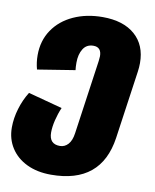

<svg xmlns="http://www.w3.org/2000/svg" viewBox="-116 -620 736 913"><g transform="rotate(10 252.5 -163.5)"><path d="M518 -369Q518 -349 515 -328L468 1Q435 227 193 227Q126 227 76 203Q26 179 -1.5 136Q-29 93 -29 38Q-29 -7 -15 -53.5Q-1 -100 23 -138L188 -94Q175 -64 167 -31Q159 2 159 29Q159 85 211 85Q234 85 250.5 67Q267 49 272 13L323 -345Q325 -361 325 -368Q325 -412 286 -412Q253 -412 236.5 -385.5Q220 -359 220 -319Q220 -297 222 -283L41 -254Q32 -287 32 -322Q32 -392 67.5 -444.5Q103 -497 165.5 -525.5Q228 -554 306 -554Q406 -554 462 -505Q518 -456 518 -369Z"/></g></svg>

Font: FiraGO Heavy
Style: Italic
Weight: 900
Italic angle: -8°
Designer: bBox Type GmbH
Foundry: bBox Type GmbH
Version: Version 1.001